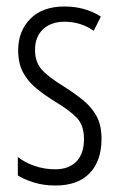

<svg xmlns="http://www.w3.org/2000/svg" viewBox="-20 -562 366 592"><path d="M293 -134Q293 -66 256.5 -28Q220 10 151 10Q114 10 84 0.5Q54 -9 35 -21V-78Q56 -61 86.5 -50.5Q117 -40 150 -40Q193 -40 216 -64.5Q239 -89 239 -133Q239 -175 217.5 -198Q196 -221 151 -248Q117 -269 91.5 -290Q66 -311 51 -339Q36 -367 36 -407Q36 -466 73.5 -504Q111 -542 179 -542Q242 -542 291 -511L269 -467Q229 -495 179 -495Q138 -495 113 -472Q88 -449 88 -408Q88 -370 109.5 -346.5Q131 -323 179 -294Q212 -273 237.5 -252Q263 -231 278 -203.5Q293 -176 293 -134Z"/></svg>

Font: Noto Sans Khmer ExtraCondensed Light
Style: Regular
Weight: 300
Width: 2
Designer: Danh Hong and the Monotype Design Team
Foundry: Monotype Imaging Inc.
Version: Version 2.004; ttfautohint (v1.8.4.7-5d5b)